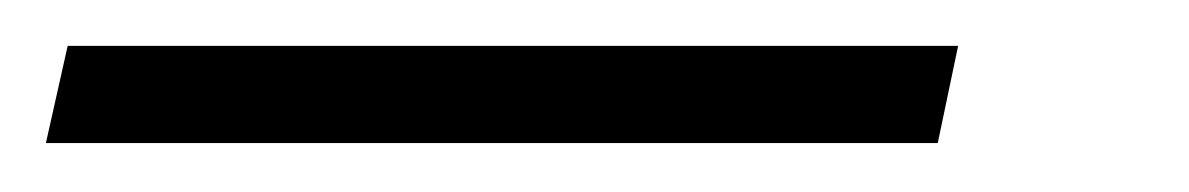

<svg xmlns="http://www.w3.org/2000/svg" viewBox="-107 82 508 82"><path d="M-87.4 143.1 -78.1 101.6H302.2L293.5 143.1Z"/></svg>

Font: Open Sans Light
Style: Italic
Weight: 300
Italic angle: -12°
Designer: Monotype Design Team
Foundry: Monotype Imaging Inc.
Version: Version 3.003; ttfautohint (v1.8.4)